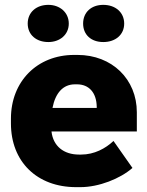

<svg xmlns="http://www.w3.org/2000/svg" viewBox="-20 -758 604 790"><path d="M405 -585C455 -585 491 -615 491 -661C491 -707 455 -738 405 -738C355 -738 322 -707 322 -661C322 -615 355 -585 405 -585ZM179 -585C226 -585 263 -615 263 -661C263 -707 226 -738 179 -738C129 -738 94 -707 94 -661C94 -615 129 -585 179 -585ZM293 12H311C387 12 475 -23 525 -67L447 -178C414 -147 368 -122 314 -122H305C242 -122 199 -157 192 -216V-217H543V-296C543 -432 441 -532 299 -532H285C133 -532 25 -423 25 -270V-250C25 -93 132 12 293 12ZM196 -314C208 -376 240 -411 288 -411H297C345 -411 377 -378 378 -319V-314Z"/></svg>

Font: Fixel Text ExtraBold
Style: Regular
Weight: 800
Width: 4
Designer: AlfaBravo + MacPaw
Foundry: Kyrylo Tkachov, Marchela Mozhyna, Serhii Makarenko, Maria Weinstein, Zakhar Kryvoshyya
Version: Version 1.211